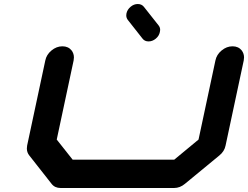

<svg xmlns="http://www.w3.org/2000/svg" viewBox="-20 -940 1240 960"><path d="M619.1 -840.3Q611.3 -850.6 611.3 -863.3Q611.3 -868.2 612.3 -873Q616.7 -892.6 633.1 -906.2Q649.4 -919.9 668.9 -919.9Q688 -919.9 699.2 -906.2L772.9 -813Q780.8 -803.2 780.8 -790.5Q780.8 -785.6 779.3 -779.8Q775.4 -760.3 758.8 -746.6Q742.2 -732.9 722.7 -732.9Q703.6 -732.9 692.9 -746.6ZM1107.9 -212.4Q1102.1 -183.1 1076.7 -162.6L904.8 -21Q879.9 0 850.1 0H283.2Q253.9 0 237.8 -21L126.5 -162.6Q114.3 -177.7 114.3 -197.8Q114.3 -204.6 115.7 -212.4L206.5 -637.7Q212.4 -667 237.5 -687.7Q262.7 -708.5 292 -708.5Q321.3 -708.5 337.9 -688Q349.6 -672.4 349.6 -652.8Q349.6 -645.5 348.1 -637.7L263.7 -242.2L343.3 -141.6H851.1L972.7 -242.2L1057.1 -637.7Q1063 -667 1088.1 -687.7Q1113.3 -708.5 1142.6 -708.5Q1171.9 -708.5 1188.5 -688Q1200.2 -672.4 1200.2 -652.8Q1200.2 -645.5 1198.7 -637.7Z"/></svg>

Font: Robtronika
Style: Italic
Weight: 400
Italic angle: -12°
Designer: GGBot
Version: 1.00